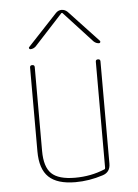

<svg xmlns="http://www.w3.org/2000/svg" viewBox="-54 -792 608 844"><g transform="rotate(-5 250.0 -370.0)"><path d="M245.1 9.8Q165 9.8 127.4 -25.9Q89.8 -61.5 89.8 -139.6V-509.8Q89.8 -519.5 100.1 -519.5Q110.4 -519.5 110.4 -509.8V-139.6Q110.4 -69.3 141.1 -39.6Q171.9 -9.8 245.1 -9.8Q315.4 -9.8 376 -35.2Q379.9 -36.1 379.9 -42V-509.8Q379.9 -519.5 390.1 -519.5Q400.4 -519.5 400.4 -509.8V-58.6Q400.4 -20.5 366.2 -9.8Q305.7 9.8 245.1 9.8ZM98.6 -589.8Q94.7 -589.8 92.8 -593.3Q90.8 -596.7 93.8 -599.6L224.6 -739.3Q235.4 -750 249.5 -750Q263.7 -750 275.4 -739.3L406.2 -599.6Q408.2 -596.7 406.7 -593.3Q405.3 -589.8 401.4 -589.8Q388.7 -589.8 377.9 -599.6L252 -736.3H250H248L122.1 -599.6Q111.3 -589.8 98.6 -589.8Z"/></g></svg>

Font: Rounded-X Mgen+ 1mn thin
Style: Regular
Weight: 100
Designer: [Source Han Sans]
Ryoko NISHIZUKA  (kana & ideographs); Paul D. Hunt (Latin, Greek & Cyrillic); Wenlong ZHANG  (bopomofo
Version: Version 1.059.20150602